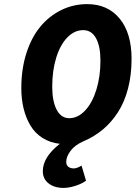

<svg xmlns="http://www.w3.org/2000/svg" viewBox="-20 -692 662 937"><path d="M290 225.1Q245.6 225.1 217.3 203.1Q189 181.2 189 143.1Q189 74.7 272 9.8Q224.1 4.4 187.5 -18.8Q150.9 -42 128.7 -79.1Q106.4 -116.2 95.2 -162.4Q84 -208.5 84 -262.2Q84 -354.5 108.6 -431.9Q133.3 -509.3 176.5 -561.5Q219.7 -613.8 278.8 -642.8Q337.9 -671.9 405.8 -671.9Q505.9 -671.9 564 -601.1Q622.1 -530.3 622.1 -404.8Q622.1 -326.7 605 -260.7Q587.9 -194.8 556.4 -145.5Q524.9 -96.2 482.9 -60.8Q440.9 -25.4 388.2 -2.9Q346.2 15.1 324.7 43.7Q303.2 72.3 303.2 98.1Q303.2 113.8 313.5 121.8Q323.7 129.9 339.8 129.9Q355.5 129.9 377.9 116.2L399.9 189.9Q378.9 205.1 347.4 215.1Q315.9 225.1 290 225.1ZM317.9 -115.2Q360.4 -115.2 395.5 -152.8Q430.7 -190.4 450.4 -254.6Q470.2 -318.8 470.2 -396Q470.2 -466.3 448.5 -505.6Q426.8 -544.9 386.2 -544.9Q343.3 -544.9 308.6 -509.3Q273.9 -473.6 254.4 -410.6Q234.9 -347.7 234.9 -269Q234.9 -197.8 256.6 -156.5Q278.3 -115.2 317.9 -115.2Z"/></svg>

Font: Office Code Pro Bold Italic
Style: Regular
Weight: 700
Italic angle: -9°
Designer: Nathan Rutzky & Paul D. Hunt
Foundry: Adobe Systems Incorporated
Version: Version 1.004;PS 001.004;hotconv 1.0.70;makeotf.lib2.5.58329